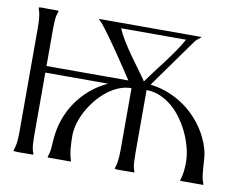

<svg xmlns="http://www.w3.org/2000/svg" viewBox="-68 -680 977 772"><g transform="rotate(10 420.5 -293.5)"><path d="M102.5 -360.4H436.5Q432.6 -366.2 424.6 -378.7Q416.5 -391.1 405.8 -407.2Q395 -423.3 382.3 -442.1Q369.6 -460.9 356.4 -480Q343.3 -499 330.6 -516.6Q317.9 -534.2 307.4 -548.1Q296.9 -562 288.8 -571Q280.8 -580.1 277.3 -581.1L279.8 -583.5H693.4Q693.8 -583.5 694.8 -583Q695.8 -582.5 696.3 -582.5Q689.9 -577.1 682.9 -571.8Q675.8 -566.4 670.9 -559.6L527.8 -359.4Q572.8 -354 613.5 -335.9Q654.3 -317.9 688 -289.6Q721.7 -261.2 746.6 -224.4Q771.5 -187.5 784.7 -144Q789.6 -127 791.3 -108.9Q793 -90.8 793.9 -73Q794.9 -55.2 797.1 -37.4Q799.3 -19.5 806.2 -2.9V0L805.7 1H714.8Q714.4 1 713.4 0.5Q712.4 0 711.9 0V-2.9Q717.8 -18.6 720 -38.6Q722.2 -58.6 722.2 -75.2Q722.2 -102.1 715.1 -131.6Q708 -161.1 695.1 -189.9Q682.1 -218.8 663.8 -245.1Q645.5 -271.5 622.6 -291.5Q599.6 -311.5 572.5 -323.2Q545.4 -335 515.6 -335V-78.6Q515.6 -61 516.6 -40.8Q517.6 -20.5 524.4 -3.9V-1L523.9 0Q509.3 0 494.4 0.2Q479.5 0.5 464.8 0.5Q459.5 0.5 454.6 0.2Q449.7 0 444.3 -1V-3.9Q447.3 -11.7 449.5 -21.2Q451.7 -30.8 452.6 -40.8Q453.6 -50.8 454.1 -60.5Q454.6 -70.3 454.6 -78.6V-332Q428.7 -332 403.6 -321.8Q378.4 -311.5 356.2 -293.9Q334 -276.4 315.2 -253.4Q296.4 -230.5 282.5 -204.8Q268.6 -179.2 261 -152.6Q253.4 -126 253.4 -101.6Q253.4 -90.8 253.9 -77.6Q254.4 -64.5 255.6 -51.3Q256.8 -38.1 259.3 -25.4Q261.7 -12.7 265.6 -2.9V0L264.6 1H173.8Q173.3 1 172.4 0.5Q171.4 0 170.9 0V-2.9Q177.7 -21 179 -39.8Q180.2 -58.6 181.6 -77.6Q185.1 -119.6 198.7 -158.2Q212.4 -196.8 235.1 -229.7Q257.8 -262.7 289.1 -289.3Q320.3 -315.9 358.9 -333.5H102.5V-78.6Q102.5 -61 103.8 -40.5Q105 -20 111.8 -3.9V-1L110.8 0Q96.2 0 81.5 0.2Q66.9 0.5 52.2 0.5Q46.9 0.5 41.7 0.2Q36.6 0 31.2 -1V-3.9Q34.2 -11.7 36.4 -21.2Q38.6 -30.8 39.6 -40.8Q40.5 -50.8 41 -60.5Q41.5 -70.3 41.5 -78.6V-509.3Q41.5 -517.6 41 -527.3Q40.5 -537.1 39.6 -547.1Q38.6 -557.1 36.4 -566.7Q34.2 -576.2 31.2 -584V-586.9Q39.6 -588.9 49.6 -588.4Q59.6 -587.9 67.9 -587.9H108.9L110.8 -586.9H111.8V-584Q105 -567.9 103.8 -547.4Q102.5 -526.9 102.5 -509.3ZM499 -367.2Q516.1 -391.6 534.2 -415.3Q552.2 -439 570.3 -462.9Q588.4 -486.8 605.2 -511.2Q622.1 -535.6 636.7 -562H371.6Q380.4 -540.5 396 -515.1Q411.6 -489.7 429.9 -463.6Q448.2 -437.5 466.8 -412.6Q485.4 -387.7 499 -367.2Z"/></g></svg>

Font: CAT Linz
Style: Regular
Weight: 400
Designer: Peter Wiegel
Foundry: Peter Wiegel
Version: Version 1.08